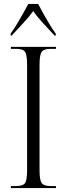

<svg xmlns="http://www.w3.org/2000/svg" viewBox="-20 -951 338 971"><path d="M35 0V-10H61Q96 -10 106.5 -25Q117 -40 117 -90V-624Q117 -674 106.5 -689Q96 -704 61 -704H35V-714H263V-704H237Q202 -704 191 -689Q180 -674 180 -624V-90Q180 -40 191 -25Q202 -10 237 -10H263V0ZM34 -781Q55 -810 80 -853.5Q105 -897 123 -931H173Q184 -909 199.5 -881.5Q215 -854 231 -827.5Q247 -801 262 -781V-771H256Q232 -797 200 -831.5Q168 -866 148 -895Q125 -863 96 -832.5Q67 -802 39 -771H34Z"/></svg>

Font: Noto Serif Display Condensed Light
Style: Regular
Weight: 300
Width: 3
Designer: Monotype Design Team
Foundry: Monotype Imaging Inc.
Version: Version 2.009